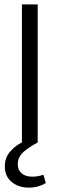

<svg xmlns="http://www.w3.org/2000/svg" viewBox="-20 -650 271 876"><path d="M152 0Q109 23 85 45.5Q61 68 61 100Q61 126 79 141Q97 156 126 156Q142 156 155 153.5Q168 151 178 147L189 185Q173 195 153.5 200.5Q134 206 111 206Q65 206 33.5 180.5Q2 155 2 108Q2 70 25.5 42.5Q49 15 80 0V-630H152Z"/></svg>

Font: Mukta Light
Style: Regular
Weight: 300
Designer: Girish Dalvi and Yashodeep Gholap
Foundry: Ek Type
Version: Version 2.538;PS 1.002;hotconv 16.6.51;makeotf.lib2.5.65220;